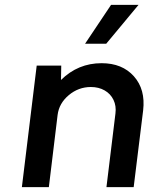

<svg xmlns="http://www.w3.org/2000/svg" viewBox="-20 -770 635 790"><path d="M550 -750 417 -590H330L437 -750ZM398 -510Q483 -510 531 -456Q579 -402 569 -316L530 0H418L455 -303Q459 -334 447 -359Q435 -384 410.5 -398Q386 -412 354 -412Q303 -412 263 -378.5Q223 -345 217 -297L181 0H70L131 -500H232L231 -441Q301 -510 398 -510Z"/></svg>

Font: Orkney Medium
Style: MediumItalic
Weight: 500
Designer: Samuel Oakes and Alfredo Marco Pradil
Foundry: Alfredo Marco Pradil
Version: 1.0; ttfautohint (v1.5)